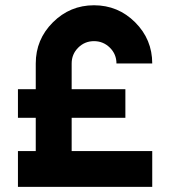

<svg xmlns="http://www.w3.org/2000/svg" viewBox="-20 -727 671 747"><path d="M49.8 0V-139.2H119.1V-268.6H49.8V-379.9H119.1V-480Q119.1 -573.7 185.8 -640.1Q252.4 -706.5 345.7 -706.5Q439.5 -706.5 505.9 -640.1Q572.3 -573.7 572.3 -480H433.1Q433.1 -516.1 407.5 -541.5Q381.8 -566.9 345.7 -566.9Q309.6 -566.9 284.2 -541.5Q258.8 -516.1 258.8 -480V-379.9H467.8V-268.6H258.8V-139.2H572.3V0Z"/></svg>

Font: Basically A Sans Serif
Style: Bold
Weight: 700
Designer: Hyung-Suk Kim
Foundry: Mental Design
Version: 1.000